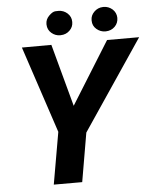

<svg xmlns="http://www.w3.org/2000/svg" viewBox="-59 -929 792 979"><g transform="rotate(-5 337.5 -440.0)"><path d="M441.4 -816.4C441.4 -798.3 448.2 -783.7 461.4 -772.5C474.6 -761.2 489.7 -755.4 506.3 -755.4C507.3 -755.4 508.3 -755.4 509.3 -755.4C527.3 -755.9 543 -762.2 555.2 -774.4C567.4 -786.6 573.2 -801.3 573.2 -819.3C572.8 -836.9 565.9 -851.6 553.2 -863.3C540 -874.5 525.4 -880.4 508.3 -880.4C507.3 -880.4 506.3 -880.4 505.4 -880.4C486.8 -879.9 471.7 -873 459.5 -860.8C447.3 -848.6 441.4 -835 441.4 -818.8C441.4 -817.9 441.4 -817.4 441.4 -816.4ZM210.4 -816.4C210.9 -798.3 217.8 -783.7 231 -772.5C244.1 -761.2 258.8 -755.9 274.9 -755.9C275.9 -755.9 276.9 -755.9 277.8 -755.9C296.4 -756.3 312 -762.7 324.2 -774.9C336.4 -786.6 342.3 -800.8 342.3 -816.9C342.3 -817.9 342.3 -818.4 342.3 -819.3C342.3 -836.4 335.9 -850.6 322.8 -862.8C309.6 -874.5 294.4 -880.4 277.3 -880.4C276.4 -880.4 271 -880.4 261.2 -879.9C251.5 -879.4 240.7 -873 228.5 -860.8C216.3 -848.6 210.4 -835 210.4 -818.8C210.4 -817.9 210.4 -817.4 210.4 -816.4ZM226.1 -710.9 75.2 -710.4 222.7 -266.1 176.3 0H321.8L364.7 -250L675.3 -710.9H511.2L312.5 -391.6Z"/></g></svg>

Font: Roboto
Style: Bold Italic
Weight: 700
Italic angle: -12°
Designer: Google
Version: Version 2.137; 2017